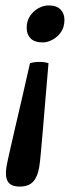

<svg xmlns="http://www.w3.org/2000/svg" viewBox="-20 -504 274 707"><path d="M125.5 -276Q145.2 -276 158.6 -271.2Q152.8 -206.7 147.9 -145.5Q143 -84.4 138.5 -32.6Q134 19.2 130.6 56.9Q127.3 94.5 124.3 112Q118.4 146.9 102 164.9Q85.6 183 52.7 183Q20.2 183 9.2 164.9Q-1.8 146.9 3.5 112Q6.5 94.5 15 56.9Q23.5 19.2 35.5 -32.6Q47.5 -84.4 61.8 -145.5Q76 -206.7 90.4 -271.2Q105.3 -276 125.5 -276ZM159.2 -484Q188.3 -484 202.8 -469.2Q217.3 -454.3 217.3 -430.7Q217.3 -404.5 204.7 -386.1Q192.1 -367.7 173.4 -357.8Q154.8 -347.8 137.4 -347.8Q107.2 -347.8 92.7 -362.6Q78.2 -377.4 78.2 -401.6Q78.2 -426.8 90.8 -445.5Q103.4 -464.1 122.1 -474.1Q140.8 -484 159.2 -484Z"/></svg>

Font: Petrona
Style: Italic
Weight: 400
Italic angle: -9°
Designer: Ringo R. Seeber
Foundry: Ringo R. Seeber
Version: Version 2.001; ttfautohint (v1.8.3)